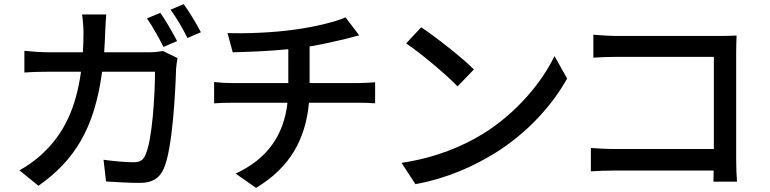

<svg xmlns="http://www.w3.org/2000/svg" viewBox="-20 -864 3727 929"><path d="M74 -40 166 35C338 -86 437 -239 474 -517H730C730 -409 717 -183 683 -113C672 -88 656 -79 626 -79C585 -79 532 -84 481 -91L493 14C544 17 602 21 656 21C717 21 751 -1 772 -47C816 -145 829 -431 832 -532C833 -545 836 -566 839 -583L769 -617C749 -614 726 -611 700 -611H484C486 -642 488 -675 489 -709C490 -733 492 -770 494 -794H377C381 -770 384 -729 384 -707C384 -673 383 -641 381 -611H220C181 -611 136 -614 98 -618V-513C136 -516 183 -517 220 -517H372C347 -336 286 -215 189 -124C154 -90 110 -59 74 -40ZM691 -775C718 -737 751 -677 771 -637L837 -665C817 -704 781 -766 756 -802ZM805 -817C833 -780 866 -723 887 -680L952 -708C933 -745 896 -807 869 -844Z M1016 -364C1041 -366 1076 -367 1107 -367H1371C1353 -207 1271 -94 1120 -24L1219 45C1386 -55 1459 -194 1475 -367H1713C1739 -367 1771 -366 1795 -364V-466C1773 -464 1732 -462 1711 -462H1478V-639C1542 -650 1603 -664 1653 -676C1668 -680 1690 -686 1718 -693L1652 -780C1603 -758 1503 -734 1408 -721C1298 -705 1157 -701 1081 -704L1106 -611C1178 -613 1279 -616 1375 -626V-462H1106C1075 -462 1041 -464 1016 -467Z M1923 -76 1990 27C2145 -1 2272 -60 2373 -122C2529 -218 2652 -354 2724 -484L2663 -593C2602 -465 2477 -315 2316 -216C2220 -157 2090 -101 1923 -76ZM1945 -654C2020 -604 2142 -500 2194 -446L2273 -528C2219 -583 2085 -688 2018 -732Z M2839 -35C2868 -37 2918 -39 2959 -39H3433C3433 -18 3432 1 3432 15H3546C3544 -7 3542 -56 3542 -91V-608C3542 -634 3543 -670 3544 -692C3526 -691 3491 -690 3464 -690H2967C2934 -690 2886 -693 2851 -696V-585C2877 -587 2928 -589 2967 -589H3434V-143H2955C2912 -143 2868 -146 2839 -148Z"/></svg>

Font: GenEiGothic-pro-SemiBold
Style: Regular
Weight: 500
Designer: Ryoko NISHIZUKA (kana & ideographs); Paul D. Hunt (Latin, Greek & Cyrillic); Wenlong ZHANG (bopomofo); Sandoll Communica
Foundry: Adobe Systems Incorporated; o_tamon
Version: Version 1.000.140830